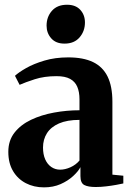

<svg xmlns="http://www.w3.org/2000/svg" viewBox="-20 -778 552 808"><path d="M165 10.5Q122.5 10.5 88.5 -7.2Q54.5 -25 34.8 -58.2Q15 -91.5 15 -139Q15 -186.5 41 -219.8Q67 -253 110.5 -273.8Q154 -294.5 207.2 -304.2Q260.5 -314 314.5 -314V-360Q314.5 -391 305.2 -412.8Q296 -434.5 275 -446Q254 -457.5 218 -457.5Q166.5 -457.5 126.2 -444.5Q86 -431.5 62.5 -421L43 -459Q58.5 -473.5 90 -491.5Q121.5 -509.5 166.8 -523Q212 -536.5 267 -536.5Q330.5 -536.5 371.5 -516.8Q412.5 -497 432.8 -455.8Q453 -414.5 453 -350V-43L499 -38.5V-6Q488 -3.5 469 0Q450 3.5 427.2 6.2Q404.5 9 383 9Q350.5 9 334.5 0.5Q318.5 -8 318.5 -37V-74.5Q309 -56.5 287.5 -36.8Q266 -17 235 -3.2Q204 10.5 165 10.5ZM233 -64Q254 -64 276.8 -74.2Q299.5 -84.5 314.5 -102.5V-273.5Q262.5 -273.5 228.2 -258.5Q194 -243.5 177.5 -217.2Q161 -191 161 -157Q161 -128.5 170.2 -107.5Q179.5 -86.5 196 -75.2Q212.5 -64 233 -64ZM251 -594.5Q215 -594.5 195.5 -616.8Q176 -639 176 -670Q176 -707 198.5 -732.5Q221 -758 261.5 -758H262.5Q298.5 -758 318 -736.5Q337.5 -715 337.5 -683.5Q337.5 -647 315 -620.8Q292.5 -594.5 252 -594.5Z"/></svg>

Font: Merriweather 96pt
Style: Bold
Weight: 700
Version: Version 2.100